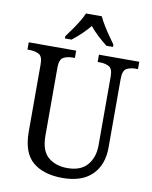

<svg xmlns="http://www.w3.org/2000/svg" viewBox="-100 -1005 864 1088"><g transform="rotate(10 332.0 -460.5)"><path d="M335 10Q226 10 164 -42Q102 -94 102 -216V-604Q102 -649 79.5 -660.5Q57 -672 26 -672H14V-714H287V-672H275Q243 -672 221 -660Q199 -648 199 -600V-210Q199 -123 242 -86.5Q285 -50 352 -50Q430 -50 467.5 -94.5Q505 -139 505 -207V-604Q505 -649 483 -660.5Q461 -672 430 -672H418V-714H650V-672H638Q606 -672 584.5 -660Q563 -648 563 -600V-205Q563 -105 504.5 -47.5Q446 10 335 10ZM212 -784Q226 -803 244.5 -829Q263 -855 279.5 -882Q296 -909 305 -931H396Q406 -909 422.5 -882Q439 -855 457 -829Q475 -803 489 -784V-771H451Q425 -791 398 -816Q371 -841 350 -867Q329 -841 302.5 -816Q276 -791 250 -771H212Z"/></g></svg>

Font: Noto Serif SemiCondensed
Style: Regular
Weight: 400
Width: 4
Designer: Monotype Design Team
Foundry: Monotype Imaging Inc.
Version: Version 2.013